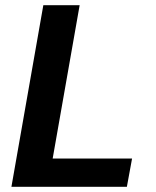

<svg xmlns="http://www.w3.org/2000/svg" viewBox="-20 -720 602 740"><path d="M24 0 147 -700H287L183 -109H489L469 0Z"/></svg>

Font: DM Sans 17pt ExtraBold
Style: Italic
Weight: 800
Italic angle: -10°
Version: Version 4.004;gftools[0.9.30]